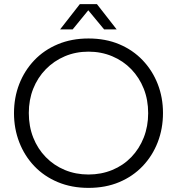

<svg xmlns="http://www.w3.org/2000/svg" viewBox="-20 -900 860 933"><path d="M410 13Q328 13 261 -15Q194 -43 146.5 -93Q99 -143 73.5 -209Q48 -275 48 -350Q48 -426 73.5 -491.5Q99 -557 146.5 -607Q194 -657 261 -685Q328 -713 410 -713Q493 -713 559.5 -685Q626 -657 673.5 -607Q721 -557 746.5 -491.5Q772 -426 772 -351Q772 -275 746.5 -209Q721 -143 673.5 -93Q626 -43 559.5 -15Q493 13 410 13ZM410 -52Q472 -52 525.5 -74Q579 -96 618 -136.5Q657 -177 678.5 -231.5Q700 -286 700 -350Q700 -415 678.5 -469Q657 -523 618 -563.5Q579 -604 525.5 -626.5Q472 -649 410 -649Q348 -649 295 -626.5Q242 -604 202.5 -563.5Q163 -523 141.5 -469Q120 -415 120 -351Q120 -286 141.5 -231.5Q163 -177 202.5 -136.5Q242 -96 295 -74Q348 -52 410 -52ZM272 -757 368 -880H451L547 -757H486L409 -850L333 -757Z"/></svg>

Font: MuseoModerno SemiBold Light
Style: Regular
Weight: 300
Version: Version 1.001